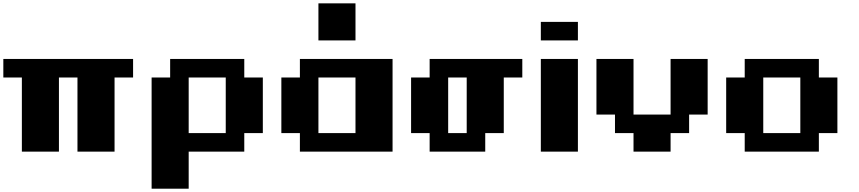

<svg xmlns="http://www.w3.org/2000/svg" viewBox="-20 -909 5151 1151"><path d="M111.1 -444.4H0V-555.6H777.8V-444.4H666.7V0H444.4V-444.4H333.3V0H111.1Z M1444.4 -555.6V-444.4H1555.6V-111.1H1444.4V0H1111.1V222.2H888.9V-444.4H1000V-555.6ZM1333.3 -444.4H1111.1V-111.1H1333.3Z M1888.9 -111.1H2111.1V-444.4H1888.9ZM1777.8 -111.1H1666.7V-444.4H1777.8V-555.6H2333.3V0H1777.8ZM2111.1 -666.7H1888.9V-888.9H2111.1Z M2555.6 -111.1H2444.4V-444.4H2555.6V-555.6H3111.1V-444.4H3000V-111.1H2888.9V0H2555.6ZM2777.8 -444.4H2666.7V-111.1H2777.8Z M3222.2 0V-555.6H3444.4V0ZM3222.2 -666.7V-777.8H3444.4V-666.7Z M3777.8 0V-111.1H3666.7V-222.2H3555.6V-555.6H3777.8V-222.2H4000V-555.6H4222.2V-222.2H4111.1V-111.1H4000V0Z M4444.4 -111.1H4333.3V-444.4H4444.4V-555.6H4888.9V-444.4H5000V-111.1H4888.9V0H4444.4ZM4777.8 -444.4H4555.6V-111.1H4777.8Z"/></svg>

Font: Pixeloid Sans
Style: Bold
Weight: 700
Monospace: yes
Designer: GGBot
Version: 0.3